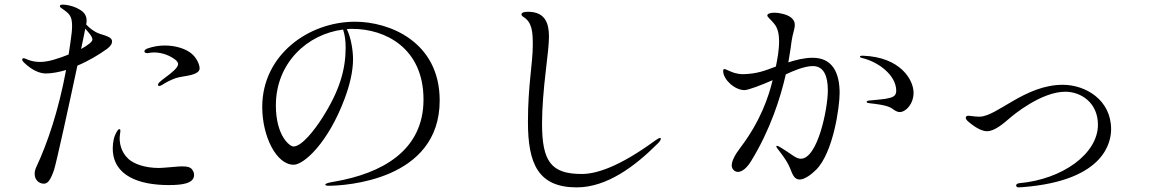

<svg xmlns="http://www.w3.org/2000/svg" viewBox="-20 -791 5040 831"><path d="M433 -638C420 -642 406 -646 395 -652C373 -664 361 -677 353 -685C354 -691 355 -696 355 -701C355 -736 330 -747 311 -757C292 -766 266 -771 252 -771C247 -771 239 -770 239 -765C239 -761 242 -758 247 -755C280 -732 292 -723 292 -678C292 -666 291 -655 290 -647C286 -615 282 -585 277 -555C257 -547 235 -539 214 -533C191 -526 170 -523 153 -523C134 -523 116 -526 97 -534C91 -537 86 -539 82 -539C79 -539 76 -537 76 -533C76 -530 78 -526 83 -521C121 -484 155 -473 178 -473C205 -473 235 -479 266 -488C233 -310 184 -168 138 -70C133 -60 130 -49 130 -39C130 -11 150 4 170 4C187 4 199 -12 214 -56C225 -91 278 -333 315 -507C363 -527 408 -554 444 -580C460 -592 465 -603 465 -611C465 -627 449 -632 433 -638ZM331 -579C339 -618 346 -649 349 -667C363 -651 380 -633 380 -620C380 -610 360 -595 331 -579ZM801 -565C778 -581 739 -594 693 -594C669 -594 643 -590 618 -581C613 -579 605 -575 605 -569C605 -563 611 -561 619 -561C621 -561 632 -564 648 -564C668 -564 705 -558 737 -534C748 -526 751 -518 751 -514C751 -498 722 -475 696 -456C683 -446 677 -442 669 -434C664 -428 664 -425 664 -423C664 -421 665 -419 669 -419C672 -419 676 -420 681 -423C692 -431 720 -446 741 -453C760 -459 785 -461 805 -466C826 -471 844 -480 844 -495C844 -511 831 -545 801 -565ZM767 -71C751 -71 687 -64 668 -64C604 -64 558 -83 536 -103C502 -134 498 -174 498 -191C498 -195 498 -200 499 -207C500 -215 501 -221 501 -225C501 -231 499 -232 497 -232C490 -232 484 -219 478 -206C475 -200 468 -178 468 -149C468 -29 584 10 710 10C767 10 820 4 820 -34C820 -42 817 -50 813 -55C807 -66 794 -71 767 -71Z M1517 -697C1315 -697 1115 -553 1115 -328C1115 -201 1176 -78 1251 -78C1296 -78 1401 -174 1472 -365C1493 -421 1508 -481 1508 -535C1508 -570 1500 -627 1481 -665C1489 -666 1498 -666 1506 -666C1645 -666 1813 -585 1813 -360C1813 -137 1630 -40 1428 -5C1410 -2 1388 2 1388 8C1388 11 1393 13 1402 13C1471 13 1883 -9 1883 -356C1883 -611 1665 -697 1517 -697ZM1476 -585C1476 -492 1451 -399 1373 -278C1343 -231 1287 -157 1250 -157C1234 -157 1174 -203 1174 -335C1174 -519 1311 -644 1465 -663C1473 -638 1476 -614 1476 -585Z M2476 20C2606 20 2727 -70 2827 -170C2834 -177 2840 -185 2840 -190C2840 -193 2839 -194 2837 -194C2832 -194 2824 -188 2816 -183C2656 -66 2558 -38 2498 -38C2365 -38 2326 -92 2326 -257C2326 -322 2333 -407 2342 -482C2350 -549 2356 -602 2356 -632C2356 -690 2340 -740 2265 -740C2257 -740 2237 -739 2237 -729C2237 -725 2240 -721 2245 -718C2283 -695 2286 -653 2286 -597C2286 -516 2265 -423 2265 -263C2265 -83 2309 20 2476 20Z M3497 -541C3461 -541 3422 -531 3392 -521C3400 -565 3404 -597 3406 -612C3410 -643 3420 -665 3420 -683C3420 -695 3416 -705 3404 -715C3388 -728 3355 -736 3331 -736C3315 -736 3301 -732 3301 -724C3301 -717 3315 -708 3331 -688C3347 -669 3352 -641 3352 -612C3352 -573 3344 -531 3338 -503C3288 -484 3257 -472 3199 -470C3187 -470 3169 -470 3141 -482C3127 -488 3120 -492 3115 -492C3111 -492 3110 -489 3110 -483C3110 -448 3159 -401 3202 -401C3219 -401 3276 -423 3324 -444C3307 -373 3272 -268 3186 -154C3159 -119 3147 -93 3147 -75C3147 -59 3160 -47 3174 -47C3193 -47 3214 -66 3231 -94C3314 -229 3358 -368 3381 -469C3410 -483 3461 -505 3498 -505C3545 -505 3563 -463 3563 -400C3563 -320 3519 -104 3446 -104C3426 -104 3406 -123 3382 -138C3362 -151 3348 -160 3343 -160C3341 -160 3340 -159 3340 -158C3340 -154 3345 -147 3351 -140C3378 -105 3391 -84 3399 -64C3409 -40 3416 -14 3441 -14C3462 -14 3491 -35 3512 -56C3587 -131 3614 -330 3614 -388C3614 -479 3581 -541 3497 -541ZM3714 -550C3705 -550 3702 -548 3702 -546C3702 -544 3703 -542 3711 -540C3783 -523 3859 -465 3859 -398C3859 -375 3845 -369 3811 -363C3799 -361 3753 -357 3743 -356C3735 -355 3731 -353 3731 -350C3731 -346 3737 -345 3745 -344C3762 -342 3818 -337 3840 -322C3850 -315 3861 -306 3874 -306C3900 -306 3934 -340 3934 -390C3934 -443 3880 -544 3714 -550Z M4388 20 4405 19C4771 -9 4789 -186 4789 -232C4789 -359 4678 -424 4580 -424C4415 -424 4295 -286 4219 -286C4197 -286 4180 -290 4171 -290C4167 -290 4160 -289 4160 -281C4160 -276 4164 -270 4174 -262C4186 -252 4222 -223 4252 -223C4286 -223 4327 -260 4347 -277C4364 -292 4486 -394 4591 -394C4658 -394 4732 -347 4732 -251C4732 -127 4581 -15 4391 2C4382 3 4378 7 4378 12C4378 16 4382 20 4388 20Z"/></svg>

Font: Shippori Mincho OTF
Style: Regular
Weight: 400
Designer: FONTDASU
Foundry: FONTDASU / Google Inc. / but / Adobe
Version: Version 3.300;hotconv 1.0.109;makeotfexe 2.5.65596